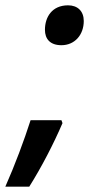

<svg xmlns="http://www.w3.org/2000/svg" viewBox="-71 -571 347 722"><path d="M160 -401C210 -401 244 -440 244 -492C244 -529 221 -551 185 -551C124 -551 98 -506 98 -459C98 -425 117 -401 160 -401ZM-51 131H39C85 58 131 -31 164 -108L160 -119H44C20 -44 -15 50 -51 131Z"/></svg>

Font: Noto Sans SemiCondensed SemiBold
Style: Italic
Weight: 600
Width: 4
Italic angle: -12°
Designer: Monotype Design Team
Foundry: Monotype Imaging Inc.
Version: Version 2.013